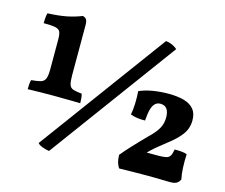

<svg xmlns="http://www.w3.org/2000/svg" viewBox="-103 -870 1196 1019"><g transform="rotate(15 494.5 -360.5)"><path d="M232.5 -730Q247.5 -726 253 -716.7Q258.6 -707.4 258.6 -684.8V-411.1Q258.6 -376 264.1 -359.7Q269.5 -343.4 285.8 -338.2Q302 -333 333.1 -329.9Q336.1 -318.8 337.3 -306Q338.6 -293.1 338.6 -279Q318.1 -280 291.9 -280Q265.7 -280 239.3 -280.5Q212.9 -281 191.4 -281Q159.8 -281 119.9 -280.5Q80 -280 49.9 -279Q49.9 -291.6 50.9 -305.2Q51.9 -318.8 54.9 -329.9Q88 -333 106 -337.9Q124 -342.9 131.1 -359.2Q138.3 -375.4 138.3 -411.1V-574.4Q138.3 -603.4 132.6 -616.9Q126.9 -630.4 106.4 -634.9Q86 -639.4 41 -639.4Q41 -654 42.3 -667.9Q43.6 -681.8 47.1 -695Q106 -697.4 149.1 -705.6Q192.2 -713.9 232.5 -730ZM244.2 8.5Q225.5 6.1 206.4 -1.1Q187.2 -8.4 180.2 -18L693.2 -715.6Q710.5 -714.1 728.3 -706.1Q746 -698.1 756.2 -688ZM628.1 2Q608.9 -24.1 608.9 -68.3Q635.4 -99.7 656 -121.9Q676.5 -144.1 694.9 -163.2Q713.3 -182.2 733.1 -202.4Q767.5 -235 783.1 -262.1Q798.8 -289.2 798.8 -323.9Q798.8 -354.2 787 -370.4Q775.2 -386.6 751 -386.6Q735.3 -386.6 723.6 -377.1Q711.9 -367.6 704.7 -344.6Q697.5 -321.6 694.6 -279.4Q672.3 -278.9 653 -281.4Q633.8 -283.9 613.9 -291.1Q619.5 -319.6 620.6 -354.1Q621.6 -388.6 619.2 -420.6Q651.6 -435 692.7 -442Q733.7 -449 779.5 -449Q829 -449 864.1 -439.1Q899.2 -429.1 918.3 -406.6Q937.5 -384.1 937.5 -345Q937.5 -300.7 912 -266.4Q886.6 -232.1 838 -195.4Q812.6 -175.2 794.7 -160.7Q776.8 -146.1 761.1 -131.3Q745.5 -116.5 725.1 -94.8L723.4 -117.3H810Q839 -117.3 854.1 -121Q869.1 -124.7 875.8 -136.6Q882.5 -148.5 886 -171.3Q902.7 -172.3 922.2 -170.5Q941.7 -168.8 954.3 -163.8Q952.3 -124.5 954.1 -88.4Q955.8 -52.4 961.8 -27.3Q954.7 -11.6 942.4 -4.8Q930.1 2 908.1 2Q901 2 881.5 1.5Q862.1 1 835.6 0.5Q809 0 779.7 0Q749.4 0 714.2 0.5Q678.9 1 628.1 2Z"/></g></svg>

Font: Vollkorn
Style: Regular
Weight: 400
Designer: Friedrich Althausen
Foundry: Friedrich Althausen
Version: Version 5.001